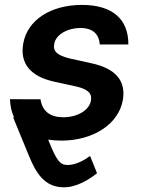

<svg xmlns="http://www.w3.org/2000/svg" viewBox="-20 -573 590 797"><path d="M394.2 -388.5H512.8C513.5 -494 446 -552.6 320.3 -552.6C191.1 -552.6 93 -490.4 76.3 -391.3C62.5 -310 105.1 -255.7 206.3 -233.7L295.8 -214.1C344.8 -203.1 362.6 -185.4 357.6 -156.2C351.9 -117.2 303.6 -85.9 241.5 -86.3C188.2 -86.6 155.2 -111.5 148.1 -160.9L21.3 -161.2C22.4 -132.8 28.1 -108 38 -86.6L34.8 -84.9L100.9 75.6C129.6 145.6 165.5 204.5 245 204.5C299 204.5 350.1 171.9 382.8 146L354 74.6C331 91.3 295.5 111.9 260.3 111.9C230.1 111.9 215.2 95.9 180 6.7C197.1 9.2 215.2 10.7 234.4 10.7C367.2 10.7 473 -57.9 490.1 -158.7C503.2 -239 459.2 -288.4 359.7 -310.4L269.5 -330.3C217 -343 199.6 -360.4 204.9 -389.6C210.6 -428.6 258.5 -456.7 314.3 -456.7C369.3 -456.7 391.7 -427.2 394.2 -388.5Z"/></svg>

Font: Margiela Sans Semi Bold
Style: Italic
Weight: 600
Italic angle: -9.39999°
Designer: Stefan Endress, Andreas Faust
Version: Version 1.100;FEAKit 1.0